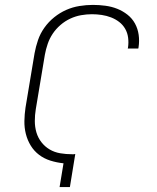

<svg xmlns="http://www.w3.org/2000/svg" viewBox="-20 -763 640 783"><path d="M223 0 239 -97Q211 -100 185.5 -108Q160 -116 139.5 -131.5Q119 -147 105.5 -169Q92 -191 85.5 -216.5Q79 -242 79.5 -269.5Q80 -297 84 -324L121 -546Q126 -573 135 -599.5Q144 -626 161 -650Q178 -674 201 -692.5Q224 -711 250 -722.5Q276 -734 304 -738.5Q332 -743 359 -743Q385 -743 410.5 -739.5Q436 -736 458.5 -727Q481 -718 500 -703Q519 -688 530.5 -667Q542 -646 545.5 -621Q549 -596 545 -570L544 -565H501L502 -569Q505 -589 502.5 -609Q500 -629 490.5 -645.5Q481 -662 466 -673.5Q451 -685 433 -692Q415 -699 395 -702Q375 -705 355 -705Q333 -705 310.5 -701Q288 -697 266.5 -687Q245 -677 226.5 -661Q208 -645 195 -625.5Q182 -606 174.5 -584Q167 -562 163 -540L126 -318Q122 -294 122 -269.5Q122 -245 128.5 -223Q135 -201 149 -183Q163 -165 182.5 -153.5Q202 -142 225.5 -138Q249 -134 274 -134Q277 -134 280.5 -134Q284 -134 287 -135L265 0Z"/></svg>

Font: Iosevka Aile Extralight
Style: Italic
Weight: 200
Italic angle: -9°
Designer: Belleve Invis
Foundry: Belleve Invis
Version: Version 31.1.0; ttfautohint (v1.8.4)